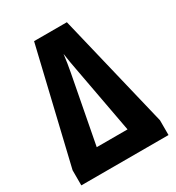

<svg xmlns="http://www.w3.org/2000/svg" viewBox="-172 -818 845 923"><g transform="rotate(-30 250.0 -357.0)"><path d="M8 0H492V-82L340 -714H158L8 -84ZM164 -122 235 -494Q239 -516 243 -540Q247 -564 250 -590Q253 -567 257.5 -541.5Q262 -516 266 -495L335 -122Z"/></g></svg>

Font: Noto Sans Mono Condensed Extra
Style: Regular
Weight: 800
Width: 3
Designer: Monotype Design Team
Foundry: Monotype Imaging Inc.
Version: Version 1.900